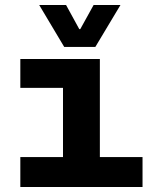

<svg xmlns="http://www.w3.org/2000/svg" viewBox="-20 -745 640 765"><path d="M235.8 -558.1 136.2 -725.1H243.2L295.9 -628.9H299.8L353 -725.1H460L359.9 -558.1ZM61 0V-119.1H231V-395H61V-509.8H377.9V-119.1H547.9V0Z"/></svg>

Font: Office Code Pro Bold
Style: Regular
Weight: 700
Designer: Nathan Rutzky & Paul D. Hunt
Foundry: Adobe Systems Incorporated
Version: Version 1.004;PS 001.004;hotconv 1.0.70;makeotf.lib2.5.58329